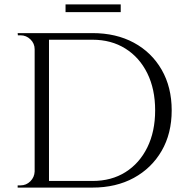

<svg xmlns="http://www.w3.org/2000/svg" viewBox="-20 -850 847 870"><path d="M399 -700Q506 -700 586.5 -656.5Q667 -613 712.5 -534Q758 -455 758 -350Q758 -245 712.5 -166.5Q667 -88 586.5 -44Q506 0 399 0H185L184 -30Q184 -30 205.5 -30Q227 -30 259.5 -30Q292 -30 324 -30Q356 -30 377.5 -30Q399 -30 399 -30Q485 -30 548.5 -70Q612 -110 647.5 -182Q683 -254 683 -350Q683 -446 647.5 -518Q612 -590 548 -630Q484 -670 399 -670Q399 -670 376.5 -670Q354 -670 320.5 -670Q287 -670 253.5 -670Q220 -670 197 -670Q174 -670 174 -670V-700ZM202 -700V0H137V-700ZM140 -73V0H60V-10Q60 -10 66.5 -10Q73 -10 73 -10Q99 -10 117.5 -28.5Q136 -47 137 -73ZM140 -627H137Q137 -653 118 -671.5Q99 -690 73 -690Q73 -690 67 -690Q61 -690 61 -690L60 -700H140ZM277 -830H527V-795H277Z"/></svg>

Font: Cinzel
Style: Regular
Weight: 400
Designer: Natanael Gama
Version: Version 2.000